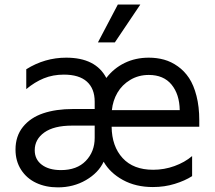

<svg xmlns="http://www.w3.org/2000/svg" viewBox="-20 -804 936 837"><path d="M591.6 -784.1 480.8 -619.3H407L493.6 -784.1ZM848.7 -279.8V-251.4H466.6Q467.7 -165.8 514.6 -114.9Q561.4 -63.9 647.7 -63.9Q696 -63.9 740.6 -80.1Q785.2 -96.2 817.5 -123.6V-36.2Q786.6 -16.3 742 -2.5Q697.4 11.4 646.3 11.4Q571.7 11.4 515.6 -19.5Q459.5 -50.4 431.8 -99.1Q409.4 -50.8 354.9 -19Q300.4 12.8 232.2 12.8Q179.7 12.8 138.1 -6.6Q96.6 -25.9 72.1 -63.7Q47.6 -101.6 47.6 -152Q47.6 -210.6 80.1 -250.9Q112.6 -291.2 168.1 -310Q223.7 -328.8 298.3 -328.8H392.8V-360.8Q392.8 -417.6 358.8 -448.2Q324.9 -478.7 258.5 -478.7Q210.6 -478.7 171 -462.5Q131.4 -446.4 94.5 -415.5V-502.1Q175.1 -552.6 268.5 -552.6Q397.4 -552.6 443.5 -464.1Q475.9 -506.4 523.3 -529.5Q570.7 -552.6 628.6 -552.6Q664.1 -552.6 695.3 -543.9Q726.6 -535.2 755.1 -514.9Q783.7 -494.7 804.2 -463.8Q824.6 -432.9 836.6 -385.8Q848.7 -338.8 848.7 -279.8ZM467.7 -323.9H763.5Q762.4 -393.1 727.8 -435.2Q693.2 -477.3 628.6 -477.3Q583.8 -477.3 547.9 -455.8Q512.1 -434.3 492 -399.9Q471.9 -365.4 467.7 -323.9ZM392.8 -203.1V-256.4H294Q215.2 -256.4 173.3 -226.6Q131.4 -196.7 131.4 -149.1Q131.4 -109 162.3 -85.8Q193.2 -62.5 245.7 -62.5Q315.3 -62.5 354 -102.6Q392.8 -142.8 392.8 -203.1Z"/></svg>

Font: TID UI
Style: Regular
Weight: 400
Designer: The TID Project Authors
Foundry: Bakken & Bæck
Version: Version 1.001;hotconv 1.0.109;makeotfexe 2.5.65596